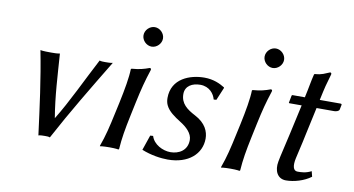

<svg xmlns="http://www.w3.org/2000/svg" viewBox="-68 -816 1823 990"><g transform="rotate(10 844.0 -320.5)"><path d="M176 3C186 0 202 0 211 0C220 0 229 0 236 3C314 -143 400 -285 489 -432C480 -429 459 -429 450 -429C441 -429 427 -429 420 -432C362 -322 304 -196 244 -99C225 -211 220 -320 212 -432C200 -429 179 -429 167 -429C153 -429 124 -429 110 -432C139 -285 157 -143 176 3Z M558 -235 546 -180C530 -105 518 -54 498 0V3C498 3 513 0 548 0C582 0 595 3 595 3L598 0C602 -57 610 -104 626 -180L641 -251C657 -326 668 -368 688 -429C690 -436 687 -439 681 -439C654 -429 630 -422 589 -419L586 -416C585 -373 574 -310 558 -235ZM620 -600C620 -573 644 -549 671 -549C698 -549 722 -573 722 -600C722 -627 698 -651 671 -651C644 -651 620 -627 620 -600Z M744 -96 717 -17C766 3 818 10 854 10C962 10 1028 -50 1028 -130C1028 -167 1011 -209 953 -239C909 -262 875 -287 875 -337C875 -380 912 -399 953 -399C1002 -399 1027 -364 1034 -336L1048 -337L1076 -404L1075 -407C1051 -422 1016 -439 968 -439C893 -439 798 -405 798 -303C798 -288 801 -275 806 -265C820 -235 853 -213 883 -194C919 -172 949 -143 949 -109C949 -53 904 -30 861 -30C821 -30 772 -54 759 -97Z M1192 -235 1180 -180C1164 -105 1152 -54 1132 0V3C1132 3 1147 0 1182 0C1216 0 1229 3 1229 3L1232 0C1236 -57 1244 -104 1260 -180L1275 -251C1291 -326 1302 -368 1322 -429C1324 -436 1321 -439 1315 -439C1288 -429 1264 -422 1223 -419L1220 -416C1219 -373 1208 -310 1192 -235ZM1254 -600C1254 -573 1278 -549 1305 -549C1332 -549 1356 -573 1356 -600C1356 -627 1332 -651 1305 -651C1278 -651 1254 -627 1254 -600Z M1495 -429H1430C1428 -429 1427 -428 1426 -425L1419 -389C1418 -386 1419 -385 1422 -385H1486L1452 -231C1439 -171 1423 -109 1418 -79C1409 -32 1427 10 1473 10C1515 10 1567 -5 1603 -32L1596 -60C1567 -45 1542 -45 1525 -45C1525 -45 1524 -45 1524 -45C1501 -45 1495 -71 1504 -112C1510 -142 1521 -182 1533 -242L1564 -385H1656C1666 -385 1681 -389 1683 -398L1688 -423C1689 -427 1686 -429 1681 -429H1573C1589 -504 1591 -510 1608 -568C1609 -575 1607 -578 1601 -578C1574 -568 1565 -559 1524 -556L1521 -553C1511 -514 1508 -487 1495 -429Z"/></g></svg>

Font: Libertinus Sans
Style: Italic
Weight: 400
Italic angle: -12°
Designer: Philipp H. Poll, Khaled Hosny
Foundry: Caleb Maclennan
Version: Version 7.050;RELEASE